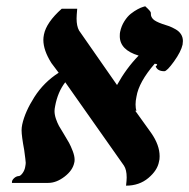

<svg xmlns="http://www.w3.org/2000/svg" viewBox="-20 -583 603 612"><path d="M562 -440.9Q557.1 -418.5 534.7 -387.2Q512.2 -356 503.9 -356Q481.4 -356 476.1 -372.1H477.1Q486.3 -378.9 473.1 -379.9Q422.4 -321.3 415 -274.9Q412.1 -261.7 412.1 -250Q412.1 -237.3 415 -230H411.1L461.9 -159.2Q488.8 -120.6 488.8 -85Q488.8 -73.7 486.8 -67.9Q481.9 -40 452.9 -15.6Q423.8 8.8 381.8 8.8Q383.8 -8.8 383.8 -17.1Q383.8 -42 375 -55.2L188 -320.8Q164.1 -290 155.8 -245.1Q153.8 -235.4 153.8 -229Q153.8 -217.3 158.4 -203.9Q163.1 -190.4 168 -181.6L182.1 -158.2Q194.3 -138.2 200 -127.9Q205.6 -117.7 211.7 -101.8Q217.8 -85.9 217.8 -74.2Q217.8 -67.9 216.8 -64.9Q211.9 -40 185.8 -20Q159.7 0 133.8 0H18.1V-2.9Q18.1 -8.8 24.9 -15.1Q31.7 -21.5 41 -22Q45.9 -22.9 52 -31.2Q58.1 -39.6 60.1 -49.8Q62 -59.6 62 -64Q62 -69.3 57.1 -105Q48.8 -149.4 48.8 -168Q48.8 -176.3 50.8 -186Q59.6 -226.6 89.6 -273.7Q119.6 -320.8 167 -351.1Q163.6 -356 155.5 -366.5Q147.5 -377 144 -381.8Q118.2 -422.4 118.2 -456.1Q118.2 -463.4 120.1 -473.1Q127.9 -511.7 176.8 -555.2H226.1Q224.1 -532.7 224.1 -523.9Q224.1 -500 231.9 -485.8L353 -312Q382.3 -365.2 421.9 -405.8Q361.8 -423.8 361.8 -467.8Q361.8 -477.1 362.8 -481Q366.7 -500 376.5 -515.4Q386.2 -530.8 397.2 -539.3Q408.2 -547.9 418.7 -553.5Q429.2 -559.1 436 -561L442.9 -563Q460.9 -546.9 460.9 -542V-538.1Q460.9 -529.3 468 -522Q475.1 -514.6 497.1 -506.8Q510.3 -502.9 519.3 -499.5Q528.3 -496.1 539.6 -489.7Q550.8 -483.4 556.9 -473.9Q563 -464.4 563 -452.1Q563 -450.2 562.5 -446.5Q562 -442.9 562 -440.9Z"/></svg>

Font: Linux Libertine G
Style: Bold Italic
Weight: 700
Italic angle: -11.5°
Designer: Philipp H. Poll
Foundry: Philipp H. Poll
Version: Version 4.1.0